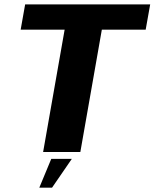

<svg xmlns="http://www.w3.org/2000/svg" viewBox="-20 -695 707 878"><path d="M177.2 0H347.4L445.7 -559.4H646.2L666.8 -675H95L74.5 -559.4H275.6ZM159.7 163.3H217.9L308.4 31.6H214.4Z"/></svg>

Font: Anybody Thin
Style: Italic
Weight: 100
Italic angle: -10°
Designer: Tyler Finck
Foundry: Etcetera Type Company
Version: Version 1.114;gftools[0.9.25]